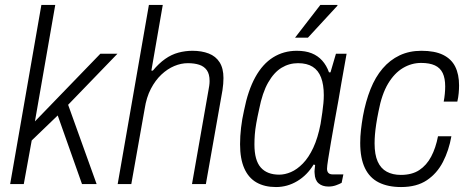

<svg xmlns="http://www.w3.org/2000/svg" viewBox="-20 -743 1888 775"><path d="M21 0 147 -723H203L121 -253L385 -526H454L255 -320L370 0H311L213 -277L108 -176L76 0Z M455 0 581 -723H637L591 -458H597Q621 -487 646.5 -505Q672 -523 700 -530.5Q728 -538 757 -538Q794 -538 822.5 -527Q851 -516 866.5 -491.5Q882 -467 882 -428Q882 -417 881 -404.5Q880 -392 878 -379L811 0H755L821 -376Q823 -386 824.5 -396.5Q826 -407 826 -416Q826 -444 815 -459.5Q804 -475 784.5 -481.5Q765 -488 738 -488Q711 -488 683.5 -476.5Q656 -465 631.5 -442Q607 -419 589 -384.5Q571 -350 564 -304L510 0Z M1094 12Q1048 12 1015.5 -6.5Q983 -25 966 -63.5Q949 -102 949 -161Q949 -193 953 -227.5Q957 -262 965 -297Q981 -378 1010.5 -431.5Q1040 -485 1082.5 -511.5Q1125 -538 1178 -538Q1213 -538 1238 -528Q1263 -518 1280.5 -498.5Q1298 -479 1308 -451H1314L1336 -526H1379L1358 -408Q1354 -381 1346.5 -340.5Q1339 -300 1331 -255Q1323 -210 1316 -169.5Q1309 -129 1304.5 -100Q1300 -71 1300 -62Q1300 -51 1305.5 -45Q1311 -39 1324 -39H1366L1359 -5Q1350 0 1336 5Q1322 10 1306 10Q1281 10 1266 -3Q1251 -16 1250 -43Q1249 -50 1250 -58.5Q1251 -67 1252 -77L1246 -79Q1220 -36 1180 -12Q1140 12 1094 12ZM1107 -38Q1130 -38 1154.5 -48.5Q1179 -59 1202.5 -83Q1226 -107 1244.5 -146.5Q1263 -186 1274 -243Q1278 -268 1281 -289Q1284 -310 1285.5 -327Q1287 -344 1287 -359Q1287 -401 1276 -430Q1265 -459 1242 -473.5Q1219 -488 1183 -488Q1147 -488 1116.5 -469.5Q1086 -451 1062.5 -410Q1039 -369 1026 -302Q1019 -271 1014.5 -245.5Q1010 -220 1008.5 -199.5Q1007 -179 1007 -160Q1007 -96 1032.5 -67Q1058 -38 1107 -38ZM1171 -591 1273 -723H1342V-720L1223 -591Z M1599 12Q1546 12 1509 -6.5Q1472 -25 1453 -64.5Q1434 -104 1434 -166Q1434 -192 1437 -218.5Q1440 -245 1445 -274Q1456 -334 1475.5 -383Q1495 -432 1524.5 -466.5Q1554 -501 1593 -519.5Q1632 -538 1681 -538Q1735 -538 1768.5 -521.5Q1802 -505 1817.5 -474Q1833 -443 1833 -398Q1833 -384 1831.5 -367Q1830 -350 1826 -333H1771Q1774 -348 1775.5 -364.5Q1777 -381 1777 -394Q1777 -427 1767 -448Q1757 -469 1735.5 -479Q1714 -489 1680 -489Q1641 -489 1606.5 -468.5Q1572 -448 1546.5 -405.5Q1521 -363 1508 -294Q1502 -265 1498.5 -241.5Q1495 -218 1493.5 -199.5Q1492 -181 1492 -164Q1492 -119 1504.5 -91Q1517 -63 1541 -50Q1565 -37 1598 -37Q1643 -37 1672.5 -56.5Q1702 -76 1720.5 -111Q1739 -146 1748 -193H1802Q1792 -136 1768 -89.5Q1744 -43 1703 -15.5Q1662 12 1599 12Z"/></svg>

Font: Archivo SemiCondensed ExtraLight
Style: Italic
Weight: 250
Width: 4
Italic angle: -10°
Designer: Hector Gatti
Foundry: Omnibus-Type
Version: Version 2.001